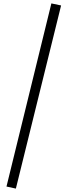

<svg xmlns="http://www.w3.org/2000/svg" viewBox="-20 -964 395 1125"><path d="M73 141 18 129 281 -944 338 -932Z"/></svg>

Font: Inknut Antiqua Medium
Style: Regular
Weight: 500
Designer: Claus Eggers Sørensen
Foundry: Claus Eggers Sørensen
Version: Version 1.003; ttfautohint (v1.8.2) -l 8 -r 50 -G 200 -x 14 